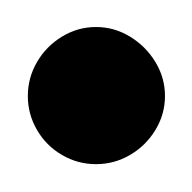

<svg xmlns="http://www.w3.org/2000/svg" viewBox="-20 -70 140 140"><path d="M0.3 0Q0.3 13.3 7 24.8Q13.7 36.3 25.2 43Q36.7 49.7 50 49.7Q63.3 49.7 74.8 43Q86.3 36.3 93.3 24.8Q100.3 13.3 100.3 0Q100.3 -13.3 93.3 -24.8Q86.3 -36.3 74.8 -43.3Q63.3 -50.3 50 -50.3Q36.7 -50.3 25.2 -43.3Q13.7 -36.3 7 -24.8Q0.3 -13.3 0.3 0Z"/></svg>

Font: Linefont Thin
Style: Regular
Weight: 100
Monospace: yes
Version: Version 3.002;gftools[0.9.33]